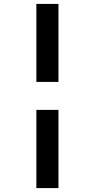

<svg xmlns="http://www.w3.org/2000/svg" viewBox="-20 -760 485 982"><path d="M166 202V-198H279V202ZM166 -341V-740H279V-341Z"/></svg>

Font: Lexend Tera
Style: Regular
Weight: 400
Designer: Bonnie Shaver-Troup, Thomas Jockin
Foundry: Lexend
Version: Version 1.007